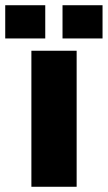

<svg xmlns="http://www.w3.org/2000/svg" viewBox="-97 -714 412 734"><path d="M196 0H23V-520H196ZM76 -694V-567H-77V-694ZM142 -694H295V-567H142Z"/></svg>

Font: Non Bureau Extended
Style: Bold
Weight: 700
Width: 7
Designer: Jona Saucedo
Foundry: Non Foundry
Version: Version 1.000; ttfautohint (v1.8.4)